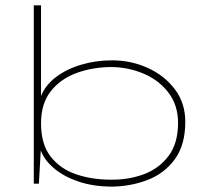

<svg xmlns="http://www.w3.org/2000/svg" viewBox="-20 -685 790 716"><path d="M392 11Q326 10 272.5 -8Q219 -26 182.5 -56.5Q146 -87 132 -124L125 0H106V-665H133V-327Q149 -367 188 -397Q227 -427 282 -443.5Q337 -460 398 -460Q469 -460 531.5 -431.5Q594 -403 632.5 -351.5Q671 -300 671 -231Q671 -144 631.5 -90.5Q592 -37 528 -13Q464 11 392 11ZM392 -15Q460 -14 517 -35.5Q574 -57 609 -104Q644 -151 644 -227Q644 -292 609 -338.5Q574 -385 517.5 -409.5Q461 -434 397 -435Q328 -435 267.5 -413.5Q207 -392 170 -345.5Q133 -299 133 -225Q133 -147 169 -101Q205 -55 264 -35Q323 -15 392 -15Z"/></svg>

Font: Inconsolata ExtraExpanded ExtraLight
Style: Regular
Weight: 200
Width: 8
Monospace: yes
Designer: Raph Levien, Cyreal, Brenton Simpson
Foundry: Raph Levien, Cyreal, Google
Version: Version 3.100; ttfautohint (v1.8.4.7-5d5b)